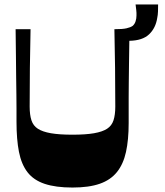

<svg xmlns="http://www.w3.org/2000/svg" viewBox="-20 -831 741 861"><path d="M305 10Q230 10 180.5 -6.5Q131 -23 103.5 -58.5Q76 -94 65 -150Q54 -206 54 -285Q54 -315 54 -344Q54 -373 53.5 -406Q53 -439 52.5 -480.5Q52 -522 51.5 -576Q51 -630 50 -700H117Q115 -613 114 -526.5Q113 -440 113 -353Q113 -316 121 -291.5Q129 -267 150 -253.5Q171 -240 208.5 -233.5Q246 -227 305 -227Q364 -227 401.5 -233.5Q439 -240 460 -253.5Q481 -267 489 -291.5Q497 -316 497 -353Q497 -440 496 -526.5Q495 -613 493 -700Q529 -700 547 -704Q565 -708 575 -715Q584 -723 588 -735.5Q592 -748 592 -761Q592 -769 592 -773.5Q592 -778 591 -786Q590 -794 588 -811H689Q689 -795 688.5 -779.5Q688 -764 685 -750Q678 -705 648.5 -677Q619 -649 560 -648Q559 -590 558.5 -544Q558 -498 557.5 -461Q557 -424 557 -393.5Q557 -363 557 -335Q557 -307 557 -279Q557 -204 545 -149.5Q533 -95 504.5 -59.5Q476 -24 427.5 -7Q379 10 305 10Z"/></svg>

Font: Ojuju ExtraLight
Style: Bold
Weight: 700
Version: Version 1.000